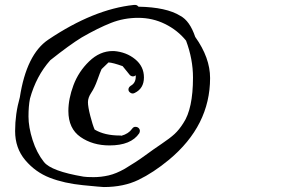

<svg xmlns="http://www.w3.org/2000/svg" viewBox="-20 -709 1160 775"><path d="M828 -394Q828 -202 662 -64Q599 -12 539 17Q479 46 399 46Q391 46 315 38.5Q239 31 181 8.5Q123 -14 82 -62.5Q41 -111 41 -180Q41 -249 60 -316Q87 -490 175 -549Q358 -672 520 -689Q521 -689 527 -689Q533 -689 539 -682Q652 -680 708 -645Q746 -625 768 -560Q828 -476 828 -394ZM759 -396Q759 -470 731 -545Q697 -587 646.5 -612Q596 -637 538 -637Q480 -637 428 -616.5Q376 -596 310 -558Q261 -528 183 -466Q126 -402 101 -311Q95 -281 95 -238.5Q95 -196 111.5 -144Q128 -92 157.5 -55Q187 -18 317 4Q328 6 358 6Q388 6 418.5 -1Q449 -8 484 -28Q531 -56 565 -81Q599 -106 632.5 -128.5Q666 -151 684.5 -168Q703 -185 720 -212Q759 -270 759 -396ZM440 -503Q490 -499 525.5 -470Q561 -441 561 -396.5Q561 -352 524 -334Q515 -329 506.5 -334.5Q498 -340 498.5 -348.5Q499 -357 508 -363Q528 -374 528 -400V-405Q517 -396 505 -405Q502 -408 475 -442Q436 -456 418 -457L390 -430Q384 -417 373 -386Q362 -355 348.5 -335Q335 -315 335 -296.5Q335 -278 344.5 -241Q354 -204 362 -186Q402 -162 464 -162Q469 -162 470 -161Q499 -169 513 -189Q519 -198 528.5 -197Q538 -196 542.5 -188.5Q547 -181 542 -171Q509 -122 422 -122Q354 -122 305 -156Q256 -190 256 -261Q256 -310 276.5 -365Q297 -420 340 -461.5Q383 -503 435 -503Z"/></svg>

Font: Ruge Boogie
Style: Regular
Weight: 400
Version: Version 1.003